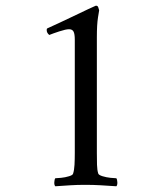

<svg xmlns="http://www.w3.org/2000/svg" viewBox="-20 -647 572 670"><path d="M241 -113V-508Q241 -529 236.5 -537Q232 -545 221 -545Q210 -545 187 -537.5Q164 -530 152 -525Q143 -532 143 -542Q143 -542 143 -543Q143 -547 145 -548Q185 -566 223.5 -584.5Q262 -603 287.5 -615Q313 -627 314 -627H316Q321 -627 323 -621Q325 -615 326 -611Q326 -611 322 -586.5Q318 -562 318 -517V-113Q318 -91 318.5 -72Q319 -53 323 -41Q325 -36 338 -32Q351 -28 365.5 -26.5Q380 -25 386 -25Q389 -21 389.5 -11Q390 -1 386 3Q356 1 331 -0.5Q306 -2 277 -2Q249 -2 226 -0.5Q203 1 173 3Q169 -1 169.5 -11Q170 -21 173 -25Q179 -25 193.5 -26.5Q208 -28 221 -32Q234 -36 235 -41Q239 -53 240 -72Q241 -91 241 -113Z"/></svg>

Font: Amiri
Style: Regular
Weight: 400
Designer: Khaled Hosny
Version: Version 0.114